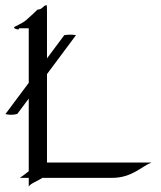

<svg xmlns="http://www.w3.org/2000/svg" viewBox="-37 -667 605 720"><path d="M136.2 -647.5C130.9 -647.5 124.5 -640.6 119.6 -636.2C114.2 -631.4 103.5 -630.9 103.5 -630.9C103.5 -630.9 82.4 -610 62 -592.3C42.9 -575.8 15.6 -568.4 15.6 -563.5C15.6 -559.6 27.3 -556.6 30.8 -556.6C33.7 -556.6 35.2 -561 35.2 -561H70.8V-356.4L-16.6 -239.3C-4.4 -235.8 12.7 -235.4 27.8 -239.7L70.8 -297.4V-24.9C61 -17.1 49.8 -8.3 37.6 0H70.8V32.7C78.1 20 103.5 12.7 121.6 0H383.3C457.5 0 493.7 -43 531.2 -57.6H139.2V-389.1L248 -535.2C235.4 -537.6 218.3 -537.6 204.1 -535.2L139.2 -448.1V-619.6C139.2 -642.6 139.6 -647.5 136.2 -647.5Z"/></svg>

Font: Pierce
Style: Oblique
Weight: 400
Italic angle: -15°
Version: Version 0.2.0